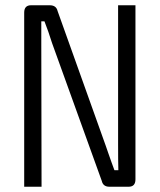

<svg xmlns="http://www.w3.org/2000/svg" viewBox="-20 -710 607 730"><path d="M495 -690V-28Q495 0 469 0H396Q372 0 367 -22L178 -546Q164 -591 149 -629H137V-546L138 0H72V-662Q72 -690 98 -690H169Q194 -690 199 -668L382 -156Q386 -144 391.5 -128.5Q397 -113 404 -93Q411 -73 415 -63H430Q429 -96 429 -162V-690Z"/></svg>

Font: exo2condensed_l
Style: Regular
Weight: 300
Width: 3
Designer: Natanael Gama
Version: Version 1.001;PS 001.001;hotconv 1.0.70;makeotf.lib2.5.58329